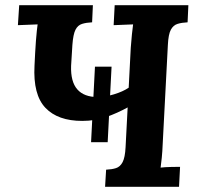

<svg xmlns="http://www.w3.org/2000/svg" viewBox="-20 -720 774 740"><path d="M331 -172 346 -463H410L395 -172ZM385 0 389 -66Q411 -67 427 -72Q443 -77 452.5 -95Q462 -113 464 -153L472 -306Q432 -284 389.5 -269Q347 -254 297 -254Q203 -254 155 -304.5Q107 -355 113 -467Q114 -492 115.5 -516.5Q117 -541 118.5 -563Q120 -585 122 -601.5Q124 -618 125 -626L49 -623L54 -700H338L335 -634Q313 -633 296.5 -628Q280 -623 271 -605.5Q262 -588 259 -547L254 -466Q252 -405 278 -375.5Q304 -346 356 -346Q385 -346 419.5 -356.5Q454 -367 476 -382L484 -536Q486 -563 488.5 -588Q491 -613 493 -626L418 -623L422 -700H706L703 -634Q681 -633 664.5 -628Q648 -623 638.5 -605.5Q629 -588 627 -547L607 -164Q606 -137 603.5 -112Q601 -87 599 -74Q615 -76 639.5 -76.5Q664 -77 674 -77L670 0Z"/></svg>

Font: Lora
Style: Bold Italic
Weight: 700
Italic angle: -3°
Designer: Olga Karpushina, Alexei Vanyashin (Cyrillic)
Foundry: Cyreal
Version: Version 3.004